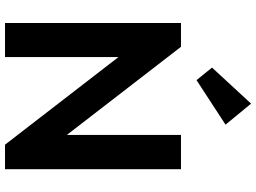

<svg xmlns="http://www.w3.org/2000/svg" viewBox="-148 -875 1023 767"><g transform="rotate(90 363.5 -491.5)"><path d="M72 0V-703H167L208 -567V0ZM558 0 141 -540 167 -703 584 -163ZM558 0 519 -132V-703H656V0ZM300 -765 250 -827 394 -983 478 -881Z"/></g></svg>

Font: Outfit SemiBold
Style: Regular
Weight: 600
Designer: Rodrigo Fuenzalida
Foundry: fragTYPE
Version: Version 1.100;gftools[0.9.27]